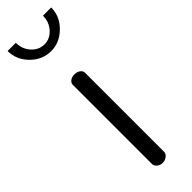

<svg xmlns="http://www.w3.org/2000/svg" viewBox="-268 -720 726 726"><g transform="rotate(-45 95.5 -357.0)"><path d="M-21 -714C-21 -682.7 -9.3 -655.3 14 -632C37.3 -608.7 64.7 -597 96 -597C126 -597 152.8 -608.7 176.5 -632C200.2 -655.3 212 -682.7 212 -714H168C168 -691.3 160.8 -672.2 146.5 -656.5C132.2 -640.8 115.3 -633 96 -633C76 -633 58.8 -640.8 44.5 -656.5C30.2 -672.2 23 -691.3 23 -714ZM63 -26C63 -19.3 66.2 -13.3 72.5 -8C78.8 -2.7 86.3 0 95 0C103.7 0 111.3 -2.7 118 -8C124.7 -13.3 128 -19.3 128 -26V-449C128 -455.7 124.8 -461.3 118.5 -466C112.2 -470.7 104.3 -473 95 -473C85.7 -473 78 -470.7 72 -466C66 -461.3 63 -455.7 63 -449Z"/></g></svg>

Font: Terminal Dosis
Style: Book
Weight: 400
Designer: EdgarTolentino, PabloImpallari, IginoMarini
Foundry: EdgarTolentino, PabloImpallari, IginoMarini
Version: Version 1.006